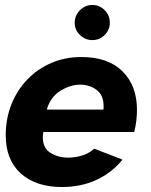

<svg xmlns="http://www.w3.org/2000/svg" viewBox="-20 -739 607 771"><path d="M229 12Q124 12 63.5 -42.5Q3 -97 3 -196Q3 -262 25.5 -319Q48 -376 89 -419Q130 -462 185.5 -486Q241 -510 307 -510Q414 -510 472 -452.5Q530 -395 530 -298Q530 -277 527.5 -255Q525 -233 519 -209H154Q153 -203 152.5 -198Q152 -193 152 -188Q152 -144 183 -125Q214 -106 254 -106Q284 -106 312.5 -115.5Q341 -125 358 -142L472 -98Q429 -45 367 -16.5Q305 12 229 12ZM168 -299H395Q396 -303 396 -306Q396 -309 396 -313Q396 -357 368 -378Q340 -399 302 -399Q262 -399 222 -374Q182 -349 168 -299ZM351 -578Q322 -578 301 -598.5Q280 -619 280 -648Q280 -677 301 -698Q322 -719 351 -719Q380 -719 400.5 -698Q421 -677 421 -648Q421 -619 400.5 -598.5Q380 -578 351 -578Z"/></svg>

Font: Atkinson Hyperlegible
Style: Bold Italic
Weight: 700
Italic angle: -12°
Designer: Elliott Scott, Megan Eiswerth, Linus Boman, Theodore Petrosky
Foundry: Braille Institute
Version: Version 1.006; ttfautohint (v1.8.3)